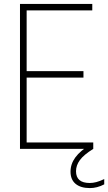

<svg xmlns="http://www.w3.org/2000/svg" viewBox="-20 -760 552 980"><path d="M82 0V-740H451V-707H116V-397H406V-364H116V-33H456V0ZM439 200Q392 200 366 178.5Q340 157 340 116Q340 77 364.5 43.5Q389 10 442 -23L456 0Q407.5 30 387.8 57Q368 84 368 114Q368 174 438 174Q454 174 471.5 169.5Q489 165 512 154V181Q475.5 200 439 200Z"/></svg>

Font: Encode Sans Condensed Thin
Style: Regular
Weight: 100
Width: 3
Designer: Multiple Designers
Foundry: Impallari Type
Version: Version 3.000; ttfautohint (v1.8.3) -l 8 -r 50 -G 200 -x 14 